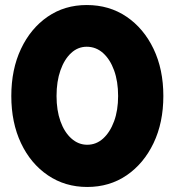

<svg xmlns="http://www.w3.org/2000/svg" viewBox="-20 -732 695 764"><path d="M327 12Q239 12 170.5 -34.5Q102 -81 63.5 -162.5Q25 -244 25 -350Q25 -456 63.5 -537.5Q102 -619 169.5 -665.5Q237 -712 325 -712Q415 -712 483.5 -665.5Q552 -619 591 -537.5Q630 -456 630 -350Q630 -244 591 -162.5Q552 -81 484 -34.5Q416 12 327 12ZM327 -156Q363 -156 390.5 -181Q418 -206 434 -249.5Q450 -293 450 -350Q450 -408 434 -452Q418 -496 390 -521Q362 -546 325 -546Q290 -546 263 -521Q236 -496 220.5 -452Q205 -408 205 -350Q205 -293 220.5 -249.5Q236 -206 264 -181Q292 -156 327 -156Z"/></svg>

Font: Figtree Light Black
Style: Regular
Weight: 900
Version: Version 2.000